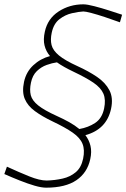

<svg xmlns="http://www.w3.org/2000/svg" viewBox="-32 -745 584 887"><path d="M181 122Q159.5 122 127.8 112.8Q96 103.5 59.5 89Q23 74.5 -12 59L0 25Q56.5 51 103.8 70Q151 89 184 89Q222 88 257.2 80Q292.5 72 318 50.5Q343.5 29 352 -12Q360.5 -52.5 349.2 -80.5Q338 -108.5 304 -132.2Q270 -156 211 -184Q162 -207.5 129 -231.8Q96 -256 82.5 -288Q69 -320 79 -367Q89 -413 121.8 -443.5Q154.5 -474 199 -486Q180.5 -507.5 173.8 -534.8Q167 -562 175 -598Q188 -659 238.8 -692Q289.5 -725 353 -725Q371 -725 404.5 -716.2Q438 -707.5 473.2 -696.2Q508.5 -685 532 -677L522 -642Q486.5 -655 451.5 -666.5Q416.5 -678 390 -685Q363.5 -692 353 -692Q331.5 -691 300.5 -684Q269.5 -677 242.8 -656.5Q216 -636 207 -594Q200 -562 206.2 -537Q212.5 -512 240.5 -488.8Q268.5 -465.5 327 -439Q377.5 -416 416.2 -389.8Q455 -363.5 473.5 -328Q492 -292.5 481 -242Q460.5 -147.5 362.5 -120.5Q379.5 -98.5 386 -71.2Q392.5 -44 385 -10Q371.5 53 321 87.5Q270.5 122 181 122ZM231 -209Q261 -195.5 287.5 -180.8Q314 -166 334.5 -149Q375.5 -156 407.5 -177Q439.5 -198 449 -244Q457.5 -284.5 445.8 -312Q434 -339.5 400 -362.8Q366 -386 307 -414Q285 -424.5 265.8 -435.2Q246.5 -446 231 -457Q209 -454 183.8 -445Q158.5 -436 138.2 -416.5Q118 -397 111 -363Q104 -330 110.2 -305.2Q116.5 -280.5 144.5 -258Q172.5 -235.5 231 -209Z"/></svg>

Font: Commissioner Loud Thin
Style: Italic
Weight: 100
Italic angle: -12°
Designer: Kostas Bartsokas
Foundry: Kostas Bartsokas
Version: Version 1.000; ttfautohint (v1.8.3)